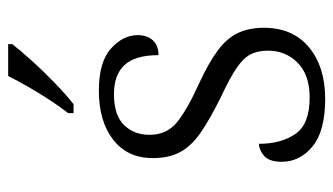

<svg xmlns="http://www.w3.org/2000/svg" viewBox="-193 -613 816 470"><g transform="rotate(-90 215.0 -378.0)"><path d="M208 10Q129 10 91.5 -21Q54 -52 54 -96Q54 -127 68.5 -139.5Q83 -152 98 -152Q98 -98 122 -63Q146 -28 211 -28Q267 -28 296.5 -57.5Q326 -87 326 -130Q326 -155 317 -172.5Q308 -190 284 -206.5Q260 -223 215 -244Q160 -271 126.5 -294Q93 -317 78 -344.5Q63 -372 63 -412Q63 -474 108 -509Q153 -544 228 -544Q298 -544 331 -514.5Q364 -485 364 -449Q364 -426 351.5 -412Q339 -398 315 -398Q315 -455 291 -481Q267 -507 220 -507Q168 -507 144 -482.5Q120 -458 120 -420Q120 -378 150.5 -353Q181 -328 245 -299Q297 -275 327 -252.5Q357 -230 369.5 -203Q382 -176 382 -140Q382 -69 334 -29.5Q286 10 208 10ZM173 -619Q188 -638 205 -664Q222 -690 237.5 -717Q253 -744 264 -766H342V-756Q329 -739 303 -710Q277 -681 247.5 -652.5Q218 -624 195 -606H173Z"/></g></svg>

Font: Noto Serif Sinhala Light
Style: Regular
Weight: 300
Designer: Jelle Bosma - Monotype Design Team
Foundry: Monotype Imaging Inc.
Version: Version 2.007; ttfautohint (v1.8.4.7-5d5b)